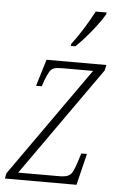

<svg xmlns="http://www.w3.org/2000/svg" viewBox="-56 -805 539 844"><g transform="rotate(5 213.5 -383.0)"><path d="M-2 0 3 -24 343 -505H207Q183 -505 171 -501Q159 -497 151.5 -484.5Q144 -472 134 -447L124 -418H99L135 -536H399L394 -512L54 -31H234Q260 -31 273.5 -37Q287 -43 294.5 -58Q302 -73 311 -101L323 -139H348L314 0ZM236 -606 237 -615Q261 -646 286 -686Q311 -726 332 -766H380L379 -758Q366 -736 345.5 -708.5Q325 -681 301.5 -654Q278 -627 256 -606Z"/></g></svg>

Font: Noto Serif SemiCondensed ExtraLight
Style: Italic
Weight: 200
Width: 4
Italic angle: -12°
Designer: Monotype Design Team
Foundry: Monotype Imaging Inc.
Version: Version 2.013